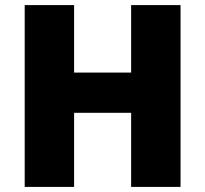

<svg xmlns="http://www.w3.org/2000/svg" viewBox="-20 -734 806 754"><path d="M689 0V-714H495V-449H271V-714H77V0H271V-291H495V0Z"/></svg>

Font: Noto Sans Gurmukhi Black
Style: Regular
Weight: 900
Designer: Jelle Bosma - Monotype Design Team
Foundry: Monotype Imaging Inc.
Version: Version 2.004